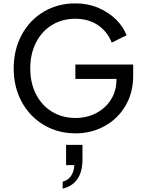

<svg xmlns="http://www.w3.org/2000/svg" viewBox="-20 -777 857 1136"><path d="M61 -372Q61 -482 108 -570Q155 -658 238.5 -707.5Q322 -757 426 -757Q500 -757 562 -730.5Q624 -704 667 -661Q710 -618 729 -568L641 -525Q615 -591 559 -628.5Q503 -666 426 -666Q348 -666 287.5 -629Q227 -592 193 -525Q159 -458 159 -372Q159 -286 193 -219.5Q227 -153 288 -116Q349 -79 427 -79Q494 -79 549.5 -108Q605 -137 637 -188.5Q669 -240 669 -306V-310H426V-395H768V-329Q768 -228 722 -150.5Q676 -73 598 -30.5Q520 12 427 12Q323 12 239.5 -37.5Q156 -87 108.5 -174.5Q61 -262 61 -372ZM420 200H371V80H468V165Q468 238 438.5 281.5Q409 325 351 339V298Q414 281 420 200Z"/></svg>

Font: Eudoxus Sans Medium
Style: Regular
Weight: 500
Designer: Stijn de Vries
Foundry: tokotype
Version: Version 2.005